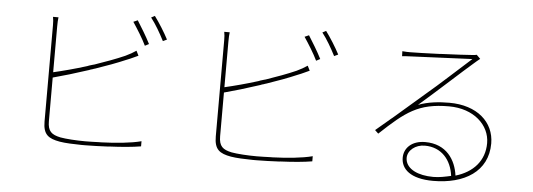

<svg xmlns="http://www.w3.org/2000/svg" viewBox="-51 -939 3103 1117"><g transform="rotate(5 1500.0 -380.5)"><path d="M894 -657C874 -696 839 -752 812 -788L791 -777C820 -740 848 -691 871 -646L894 -657ZM792 -622C770 -666 737 -719 715 -754L690 -743C715 -706 750 -650 769 -610L792 -622ZM798 -25V-55C737 -39 649 -31 565 -28H554C526 -27 498 -26 473 -26C419 -26 359 -30 326 -36C274 -47 251 -65 251 -124V-379C308 -394 382 -416 458 -441L468 -445C474 -446 479 -448 484 -450L494 -453C556 -474 618 -497 669 -519C696 -529 718 -541 737 -549L723 -577C706 -565 686 -554 661 -542C609 -519 548 -497 487 -476L476 -473C470 -471 463 -469 456 -467L446 -463C376 -441 307 -423 251 -410V-676C251 -703 252 -714 254 -731H222C225 -715 226 -703 226 -682V-120C226 -44 257 -23 324 -11C359 -5 404 -4 451 -3H462C465 -3 469 -3 473 -3C513 -3 559 -5 604 -7L614 -8C684 -11 752 -17 798 -25Z M1894 -657C1874 -696 1839 -752 1812 -788L1791 -777C1820 -740 1848 -691 1871 -646L1894 -657ZM1792 -622C1770 -666 1737 -719 1715 -754L1690 -743C1715 -706 1750 -650 1769 -610L1792 -622ZM1798 -25V-55C1737 -39 1649 -31 1565 -28H1554C1526 -27 1498 -26 1473 -26C1419 -26 1359 -30 1326 -36C1274 -47 1251 -65 1251 -124V-379C1308 -394 1382 -416 1458 -441L1468 -445C1474 -446 1479 -448 1484 -450L1494 -453C1556 -474 1618 -497 1669 -519C1696 -529 1718 -541 1737 -549L1723 -577C1706 -565 1686 -554 1661 -542C1609 -519 1548 -497 1487 -476L1476 -473C1470 -471 1463 -469 1456 -467L1446 -463C1376 -441 1307 -423 1251 -410V-676C1251 -703 1252 -714 1254 -731H1222C1225 -715 1226 -703 1226 -682V-120C1226 -44 1257 -23 1324 -11C1359 -5 1404 -4 1451 -3H1462C1465 -3 1469 -3 1473 -3C1513 -3 1559 -5 1604 -7L1614 -8C1684 -11 1752 -17 1798 -25Z M2826 -219C2826 -344 2725 -434 2563 -434C2504 -434 2440 -428 2382 -406C2474 -485 2635 -633 2680 -671C2695 -684 2706 -694 2719 -704L2697 -726C2688 -723 2683 -724 2665 -722C2642 -720 2569 -716 2495 -713L2482 -712C2408 -709 2335 -707 2311 -707C2299 -707 2281 -707 2264 -709L2265 -680C2285 -682 2295 -682 2313 -683C2364 -685 2619 -696 2674 -699C2622 -653 2482 -524 2426 -478C2386 -444 2314 -381 2241 -318L2232 -311L2224 -304C2197 -281 2170 -258 2146 -238L2166 -219C2312 -356 2384 -413 2563 -413C2707 -413 2802 -325 2802 -219C2802 -116 2737 -45 2635 -15C2623 -105 2568 -194 2443 -194C2364 -194 2320 -148 2320 -92C2320 -26 2375 27 2508 27C2690 27 2826 -55 2826 -219ZM2343 -93C2343 -137 2388 -173 2442 -173C2540 -173 2598 -104 2610 -11C2578 -4 2544 4 2507 4C2417 4 2353 -28 2344 -81L2343 -92V-93ZM2343 -89V-91V-85Z"/></g></svg>

Font: Glow Sans SC Normal Thin
Style: Regular
Weight: 100
Designer: Ryoko NISHIZUKA (kana, bopomofo & ideographs); Paul D. Hunt (Latin, Greek & Cyrillic); Sandoll Communications, Soo-young
Version: Version 0.93